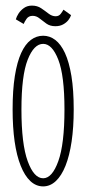

<svg xmlns="http://www.w3.org/2000/svg" viewBox="-20 -654 312 685"><path d="M134 11Q108.5 11 88.2 -8Q68 -27 53.8 -62.8Q39.5 -98.5 32.2 -149.2Q25 -200 25 -263.5Q25 -333 33 -383Q41 -433 55.5 -464.8Q70 -496.5 90 -511.5Q110 -526.5 134 -526.5Q157.5 -526.5 177.2 -511.5Q197 -496.5 211.8 -464.8Q226.5 -433 234.8 -383Q243 -333 243 -263.5Q243 -200 235.5 -149.2Q228 -98.5 213.8 -62.8Q199.5 -27 179.2 -8Q159 11 134 11ZM134 -18Q166 -18 188 -79Q210 -140 210 -263.5Q210 -384.5 188 -441Q166 -497.5 134 -497.5Q101 -497.5 78.8 -441Q56.5 -384.5 56.5 -263.5Q56.5 -140 78.8 -79Q101 -18 134 -18ZM177.5 -560.5Q158.5 -560.5 145.5 -569.8Q132.5 -579 121.2 -588.2Q110 -597.5 96.5 -597.5Q82 -597.5 74.5 -586.5Q67 -575.5 64.5 -568.5L36.5 -585Q39 -594.5 46.2 -605.8Q53.5 -617 65.5 -625.5Q77.5 -634 94 -634Q113 -634 127 -624.5Q141 -615 153.2 -605.5Q165.5 -596 178.5 -596Q190 -596 196.5 -604.5Q203 -613 206.5 -619.5L233.5 -600Q231 -591.5 223.8 -582.2Q216.5 -573 205 -566.8Q193.5 -560.5 177.5 -560.5Z"/></svg>

Font: Imbue Thin
Style: Regular
Weight: 100
Designer: Tyler Finck
Foundry: Etcetera Type Company
Version: Version 1.102